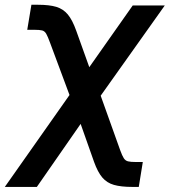

<svg xmlns="http://www.w3.org/2000/svg" viewBox="-73 -565 698 790"><path d="M-53.2 204.1 263.7 -246.1H314.5L421.4 52.7Q429.7 75.7 436.3 85.9Q442.9 96.2 453.9 98.9Q464.8 101.6 485.8 101.6H514.6L498 204.1H471.7Q425.3 204.1 396 195.8Q366.7 187.5 347.9 165.3Q329.1 143.1 314 101.1L258.8 -55.2L78.6 204.1ZM235.8 -112.8 132.8 -389.6Q123.5 -415 117.2 -426Q110.8 -437 100.6 -439.7Q90.3 -442.4 68.8 -442.4H39.1L56.2 -545.4H83.5Q129.4 -545.4 158.2 -536.9Q187 -528.3 206.1 -505.4Q225.1 -482.4 240.7 -438.5L294.4 -288.6L473.1 -542.5H605L299.8 -112.8Z"/></svg>

Font: Inter 16pt SemiBold
Style: Italic
Weight: 600
Italic angle: -9.3988°
Version: Version 4.001;git-66647c0bb